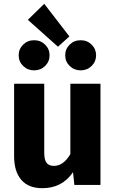

<svg xmlns="http://www.w3.org/2000/svg" viewBox="-20 -970 608 1007"><path d="M507 0H370L363 -67Q306 17 202 17Q129 17 91.5 -27Q54 -71 54 -150V-531H212V-170Q212 -131 224.5 -115.5Q237 -100 263 -100Q313 -100 349 -162V-531H507ZM344 -779 284 -725 126 -866 212 -950ZM240 -680Q240 -647 216.5 -624Q193 -601 159 -601Q125 -601 101.5 -624Q78 -647 78 -680Q78 -713 101.5 -736Q125 -759 159 -759Q193 -759 216.5 -736Q240 -713 240 -680ZM484 -680Q484 -647 460.5 -624Q437 -601 403 -601Q369 -601 345.5 -624Q322 -647 322 -680Q322 -713 345.5 -736Q369 -759 403 -759Q437 -759 460.5 -736Q484 -713 484 -680Z"/></svg>

Font: FiraGOUPP
Style: Bold
Weight: 700
Designer: bBox Type
Foundry: bBox Type GmbH
Version: Version 1.001